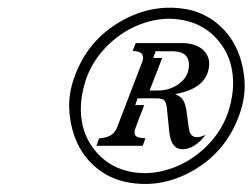

<svg xmlns="http://www.w3.org/2000/svg" viewBox="-20 -750 644 490"><path d="M303.2 -285.2Q261.7 -293.5 229 -319.3Q196.3 -345.2 178.7 -381.8Q161.1 -418.5 157.2 -463.1Q153.3 -507.8 169.9 -553.2Q203.1 -646 286.1 -694.3Q369.1 -742.7 458 -726.1Q499.5 -717.8 532.2 -691.7Q564.9 -665.5 582.5 -628.7Q600.1 -591.8 603.8 -547.1Q607.4 -502.4 590.8 -457Q557.6 -364.3 474.9 -315.9Q392.1 -267.6 303.2 -285.2ZM449.2 -698.2Q400.4 -708.5 349.1 -691.9Q297.9 -675.3 257.3 -636.5Q216.8 -597.7 199.2 -546.9Q180.7 -489.7 188.7 -441.2Q196.8 -392.6 230 -357.2Q263.2 -321.8 312 -312Q360.8 -301.8 412.1 -318.4Q463.4 -335 503.9 -373.5Q544.4 -412.1 562 -462.9Q580.6 -520 572.5 -568.8Q564.5 -617.7 531.2 -653.1Q498 -688.5 449.2 -698.2ZM504.9 -405.8Q476.1 -369.1 445.8 -369.1Q417 -369.1 412.1 -412.1L405.8 -475.1Q404.3 -488.8 399.2 -493.9Q394 -499 379.9 -499H331.1L325.2 -481.9H348.1L326.2 -424.8Q321.3 -411.1 324.7 -405.3Q328.1 -399.4 341.8 -397.9L351.1 -397L344.2 -377.9H226.1L232.9 -397L241.2 -397.9Q270 -401.4 278.8 -424.8L342.8 -591.8Q351.6 -616.2 327.1 -619.1L318.8 -620.1L326.2 -640.1H442.9Q479.5 -640.1 498.3 -622.6Q517.1 -605 513.2 -578.1Q505.9 -523.9 426.8 -509.8Q441.9 -503.9 447.8 -493.7Q453.6 -483.4 456.1 -465.8L461.9 -422.9Q466.3 -388.2 504.9 -405.8ZM371.1 -602.1H394L361.8 -519H382.8Q411.6 -519 434.1 -534.2Q456.5 -549.3 460.9 -571.8Q465.3 -593.8 455.6 -606.4Q445.8 -619.1 420.9 -619.1H377Z"/></svg>

Font: Redaction
Style: Italic
Weight: 400
Designer: Jeremy Mickel / Forest Young
Foundry: MCKL
Version: Version 2.001;hotconv 1.0.113;makeotfexe 2.5.65598 DEVELOPME